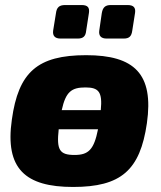

<svg xmlns="http://www.w3.org/2000/svg" viewBox="-20 -730 640 762"><path d="M220 -577H289C310 -577 320 -586 322 -608L333 -679C336 -700 328 -710 304 -710H239C215 -710 205 -701 202 -677L191 -609C188 -588 198 -577 220 -577ZM403 -577H471C493 -577 502 -586 505 -609L516 -679C519 -700 510 -710 486 -710H420C398 -710 388 -701 384 -678L374 -609C371 -588 381 -577 403 -577ZM322 -511C129 -511 53 -444 27 -255C-1 -60 81 12 270 12C460 12 536 -54 563 -241C591 -437 513 -511 322 -511ZM319 -383C372 -383 387 -365 380 -293H225C241 -366 264 -383 319 -383ZM276 -115C216 -115 204 -135 213 -217H369C353 -136 331 -115 276 -115Z"/></svg>

Font: Exo 2 Extra Bold
Style: Italic
Weight: 800
Italic angle: -8°
Designer: Natanael Gama
Version: Version 1.001;PS 001.001;hotconv 1.0.88;makeotf.lib2.5.64775